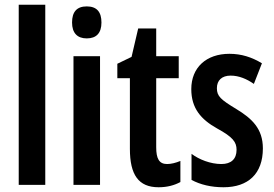

<svg xmlns="http://www.w3.org/2000/svg" viewBox="-20 -780 1158 810"><path d="M171 0V-760H59V0Z M346 -753C304 -753 284 -730 284 -685C284 -641 306 -618 346 -618C387 -618 408 -641 408 -685C408 -729 389 -753 346 -753ZM402 -543H290V0H402Z M685 -88C651 -88 639 -111 639 -159V-450H734V-543H639V-660H563L535 -540L475 -511V-450H528V-152C528 -43 564 10 649 10C685 10 715 2 741 -12V-101C722 -93 702 -88 685 -88Z M1089 -154C1089 -237 1043 -280 977 -320C911 -360 895 -374 895 -408C895 -441 916 -461 953 -461C988 -461 1021 -447 1051 -426L1085 -513C1042 -539 998 -553 948 -553C850 -553 787 -495 787 -404C787 -323 828 -276 896 -238C962 -202 978 -181 978 -148C978 -109 955 -88 914 -88C868 -88 820 -107 788 -131V-21C825 -1 871 10 923 10C1027 10 1089 -47 1089 -154Z"/></svg>

Font: Noto Sans Armenian ExtraCondensed SemiBold
Style: Regular
Weight: 600
Width: 2
Designer: Monotype Design Team
Foundry: Monotype Imaging Inc.
Version: Version 2.008